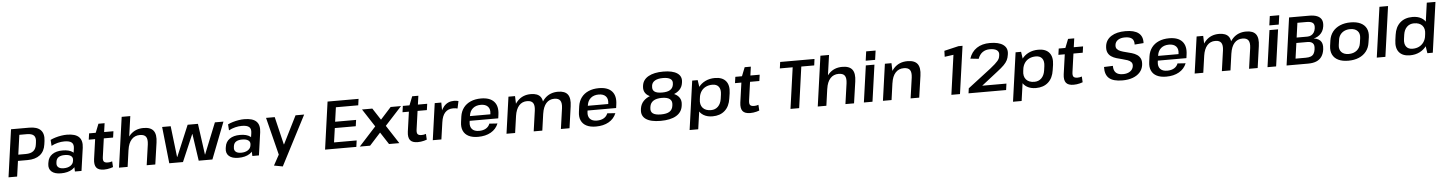

<svg xmlns="http://www.w3.org/2000/svg" viewBox="-22 -1687 21198 2820"><g transform="rotate(-5 10576.5 -276.5)"><path d="M137 -700H405Q522 -700 574 -646Q626 -592 612 -486L605 -436Q591 -334 523 -281Q455 -228 339 -228H192L205 -319H321Q395 -319 434 -350.5Q473 -382 481 -447L485 -477Q496 -546 466 -577Q436 -608 361 -608H223L256 -639L166 0H39Z M1010 -188 1032 -338Q1041 -399 1009.5 -426.5Q978 -454 901 -454Q853 -454 803.5 -441.5Q754 -429 709 -405L703 -494Q736 -510 777.5 -522.5Q819 -535 863 -542Q907 -549 946 -549Q1070 -549 1123.5 -496.5Q1177 -444 1163 -338L1115 0H1018ZM812 9Q720 9 674 -32Q628 -73 638 -145L642 -169Q652 -242 710 -283Q768 -324 863 -324Q963 -324 1014.5 -284.5Q1066 -245 1056 -173L1053 -148Q1043 -74 978.5 -32.5Q914 9 812 9ZM858 -62Q919 -62 958 -87.5Q997 -113 1003 -155L1005 -168Q1011 -209 980.5 -231.5Q950 -254 889 -254Q833 -254 799.5 -233Q766 -212 760 -164L759 -153Q752 -109 778.5 -85.5Q805 -62 858 -62Z M1447 9Q1366 9 1334.5 -31.5Q1303 -72 1314 -157L1366 -525L1423 -669H1514L1445 -178Q1438 -129 1453 -109.5Q1468 -90 1512 -90Q1527 -90 1543.5 -92.5Q1560 -95 1576 -101L1581 -16Q1562 -9 1539.5 -3Q1517 3 1493 6Q1469 9 1447 9ZM1274 -540H1633L1620 -448H1261Z M2119 -303Q2129 -381 2104 -416Q2079 -451 2014 -451Q1939 -451 1891.5 -399Q1844 -347 1830 -247L1770 -171L1780 -239Q1803 -389 1879 -469Q1955 -549 2077 -549Q2182 -549 2224 -493Q2266 -437 2249 -319L2203 0H2076ZM1772 -740H1899L1847 -372L1795 0H1668Z M2351 -540H2477L2531 -83H2535L2727 -540H2879L2942 -83H2945L3129 -540H3255L3045 0H2843L2785 -398H2782L2611 0H2409Z M3626 -188 3648 -338Q3657 -399 3625.5 -426.5Q3594 -454 3517 -454Q3469 -454 3419.5 -441.5Q3370 -429 3325 -405L3319 -494Q3352 -510 3393.5 -522.5Q3435 -535 3479 -542Q3523 -549 3562 -549Q3686 -549 3739.5 -496.5Q3793 -444 3779 -338L3731 0H3634ZM3428 9Q3336 9 3290 -32Q3244 -73 3254 -145L3258 -169Q3268 -242 3326 -283Q3384 -324 3479 -324Q3579 -324 3630.5 -284.5Q3682 -245 3672 -173L3669 -148Q3659 -74 3594.5 -32.5Q3530 9 3428 9ZM3474 -62Q3535 -62 3574 -87.5Q3613 -113 3619 -155L3621 -168Q3627 -209 3596.5 -231.5Q3566 -254 3505 -254Q3449 -254 3415.5 -233Q3382 -212 3376 -164L3375 -153Q3368 -109 3394.5 -85.5Q3421 -62 3474 -62Z M3938 168 4049 -35 4027 32 3883 -540H4011L4109 -130H4113L4318 -540H4445L4066 192Z M4817 -94H5180L5167 0H4706L4804 -700H5261L5248 -606H4890L4929 -679L4882 -347L4860 -395H5198L5185 -303H4847L4883 -351L4836 -21Z M5298 -540H5450L5801 0H5649ZM5496 -305 5615 -270 5370 0H5218ZM5478 -273 5720 -540H5873L5597 -239Z M6073 9Q5992 9 5960.5 -31.5Q5929 -72 5940 -157L5992 -525L6049 -669H6140L6071 -178Q6064 -129 6079 -109.5Q6094 -90 6138 -90Q6153 -90 6169.5 -92.5Q6186 -95 6202 -101L6207 -16Q6188 -9 6165.5 -3Q6143 3 6119 6Q6095 9 6073 9ZM5900 -540H6259L6246 -448H5887Z M6370 -540H6467L6469 -335L6421 0H6294ZM6428 -286Q6447 -416 6504.5 -482.5Q6562 -549 6654 -549Q6671 -549 6687.5 -547Q6704 -545 6720 -540L6697 -432Q6668 -440 6631 -440Q6558 -440 6514 -393Q6470 -346 6457 -251Z M6962 9Q6878 9 6823 -19Q6768 -47 6744 -100.5Q6720 -154 6731 -230L6742 -310Q6753 -385 6793.5 -438.5Q6834 -492 6900 -520.5Q6966 -549 7052 -549Q7183 -549 7244 -481.5Q7305 -414 7287 -288L7280 -236H6836L6845 -305H7188L7166 -278L7171 -316Q7180 -382 7145.5 -419Q7111 -456 7041 -456Q6970 -456 6925 -418.5Q6880 -381 6870 -313L6856 -216Q6848 -150 6881.5 -113.5Q6915 -77 6984 -77Q7045 -77 7086 -101.5Q7127 -126 7143 -170L7262 -162Q7229 -80 7151 -35.5Q7073 9 6962 9Z M8226 -304Q8236 -380 8211.5 -415.5Q8187 -451 8125 -451Q8051 -451 8005 -399Q7959 -347 7944 -247L7884 -171L7893 -239Q7913 -388 7989.5 -468.5Q8066 -549 8188 -549Q8290 -549 8331 -493.5Q8372 -438 8355 -320L8310 0H8183ZM7457 -540H7554L7560 -365L7508 0H7381ZM7825 -304Q7835 -380 7810.5 -415.5Q7786 -451 7724 -451Q7650 -451 7604 -399Q7558 -347 7543 -247L7483 -171L7493 -239Q7516 -390 7591.5 -469.5Q7667 -549 7787 -549Q7889 -549 7930 -493.5Q7971 -438 7954 -320L7909 0H7782Z M8700 9Q8616 9 8561 -19Q8506 -47 8482 -100.5Q8458 -154 8469 -230L8480 -310Q8491 -385 8531.5 -438.5Q8572 -492 8638 -520.5Q8704 -549 8790 -549Q8921 -549 8982 -481.5Q9043 -414 9025 -288L9018 -236H8574L8583 -305H8926L8904 -278L8909 -316Q8918 -382 8883.5 -419Q8849 -456 8779 -456Q8708 -456 8663 -418.5Q8618 -381 8608 -313L8594 -216Q8586 -150 8619.5 -113.5Q8653 -77 8722 -77Q8783 -77 8824 -101.5Q8865 -126 8881 -170L9000 -162Q8967 -80 8889 -35.5Q8811 9 8700 9Z M9653 9Q9507 9 9436.5 -40.5Q9366 -90 9379 -184L9381 -200Q9391 -262 9432.5 -306Q9474 -350 9544.5 -373.5Q9615 -397 9710 -397Q9804 -397 9867.5 -373.5Q9931 -350 9961 -306Q9991 -262 9982 -200L9980 -184Q9967 -90 9883.5 -40.5Q9800 9 9653 9ZM9666 -85Q9750 -85 9792.5 -112Q9835 -139 9843 -195L9845 -210Q9853 -266 9817 -296Q9781 -326 9700 -326Q9619 -326 9574 -296.5Q9529 -267 9521 -210L9519 -195Q9511 -139 9547.5 -112Q9584 -85 9666 -85ZM9701 -337Q9610 -337 9549 -358Q9488 -379 9460 -420Q9432 -461 9439 -518L9441 -532Q9453 -617 9535 -663Q9617 -709 9754 -709Q9890 -709 9958.5 -663Q10027 -617 10015 -532L10013 -518Q10005 -460 9965.5 -419.5Q9926 -379 9859.5 -358Q9793 -337 9701 -337ZM9711 -404Q9790 -404 9830 -429.5Q9870 -455 9878 -506L9879 -519Q9886 -566 9851 -590.5Q9816 -615 9741 -615Q9666 -615 9623 -590Q9580 -565 9573 -519L9572 -506Q9565 -456 9598.5 -430Q9632 -404 9711 -404Z M10419 9Q10342 9 10288 -23Q10234 -55 10210 -113Q10186 -171 10196 -249L10203 -295Q10214 -373 10254.5 -430Q10295 -487 10358.5 -518Q10422 -549 10501 -549Q10611 -549 10662.5 -486.5Q10714 -424 10698 -309L10686 -231Q10670 -116 10600.5 -53.5Q10531 9 10419 9ZM10166 -540H10247L10271 -377L10192 180H10065ZM10404 -84Q10467 -84 10508 -124.5Q10549 -165 10560 -237L10569 -301Q10579 -374 10549 -414Q10519 -454 10456 -454Q10402 -454 10359.5 -433.5Q10317 -413 10291 -375Q10265 -337 10257 -283L10254 -258Q10242 -177 10282.5 -130.5Q10323 -84 10404 -84Z M10975 9Q10894 9 10862.5 -31.5Q10831 -72 10842 -157L10894 -525L10951 -669H11042L10973 -178Q10966 -129 10981 -109.5Q10996 -90 11040 -90Q11055 -90 11071.5 -92.5Q11088 -95 11104 -101L11109 -16Q11090 -9 11067.5 -3Q11045 3 11021 6Q10997 9 10975 9ZM10802 -540H11161L11148 -448H10789Z M11983 -700 11971 -606H11719L11788 -661L11696 0H11568L11661 -661L11714 -606H11464L11477 -700Z M12421 -303Q12431 -381 12406 -416Q12381 -451 12316 -451Q12241 -451 12193.5 -399Q12146 -347 12132 -247L12072 -171L12082 -239Q12105 -389 12181 -469Q12257 -549 12379 -549Q12484 -549 12526 -493Q12568 -437 12551 -319L12505 0H12378ZM12074 -740H12201L12149 -372L12097 0H11970Z M12853 -540 12777 0H12650L12726 -540ZM12888 -745 12869 -609H12730L12749 -745Z M13382 -303Q13392 -381 13367 -416Q13342 -451 13277 -451Q13202 -451 13154.5 -399Q13107 -347 13093 -247L13033 -171L13043 -239Q13066 -389 13142 -469Q13218 -549 13340 -549Q13445 -549 13487 -493Q13529 -437 13512 -319L13466 0H13339ZM13007 -540H13104L13110 -372L13058 0H12931Z M14067 0H13940L14029 -636L14064 -589L13891 -565L13894 -653L14106 -703H14166Z M14203 -73 14543 -334Q14587 -369 14614 -393.5Q14641 -418 14656.5 -436.5Q14672 -455 14679.5 -472Q14687 -489 14689 -510L14691 -521Q14698 -568 14664 -593Q14630 -618 14560 -618Q14497 -618 14452.5 -586Q14408 -554 14386 -492L14264 -505Q14296 -604 14374.5 -656.5Q14453 -709 14569 -709Q14700 -709 14765.5 -661Q14831 -613 14819 -527L14817 -513Q14811 -470 14794 -435.5Q14777 -401 14741 -365Q14705 -329 14641 -280L14316 -26L14287 -94H14760L14747 0H14193Z M15187 9Q15110 9 15056 -23Q15002 -55 14978 -113Q14954 -171 14964 -249L14971 -295Q14982 -373 15022.5 -430Q15063 -487 15126.5 -518Q15190 -549 15269 -549Q15379 -549 15430.5 -486.5Q15482 -424 15466 -309L15454 -231Q15438 -116 15368.5 -53.5Q15299 9 15187 9ZM14934 -540H15015L15039 -377L14960 180H14833ZM15172 -84Q15235 -84 15276 -124.5Q15317 -165 15328 -237L15337 -301Q15347 -374 15317 -414Q15287 -454 15224 -454Q15170 -454 15127.5 -433.5Q15085 -413 15059 -375Q15033 -337 15025 -283L15022 -258Q15010 -177 15050.5 -130.5Q15091 -84 15172 -84Z M15743 9Q15662 9 15630.5 -31.5Q15599 -72 15610 -157L15662 -525L15719 -669H15810L15741 -178Q15734 -129 15749 -109.5Q15764 -90 15808 -90Q15823 -90 15839.5 -92.5Q15856 -95 15872 -101L15877 -16Q15858 -9 15835.5 -3Q15813 3 15789 6Q15765 9 15743 9ZM15570 -540H15929L15916 -448H15557Z M16462 8Q16327 8 16266 -45.5Q16205 -99 16209 -212L16340 -217Q16339 -150 16373 -116.5Q16407 -83 16478 -83Q16542 -83 16583 -111Q16624 -139 16631 -187Q16636 -224 16617 -246Q16598 -268 16563 -280.5Q16528 -293 16486 -303Q16444 -313 16402 -325.5Q16360 -338 16326.5 -360.5Q16293 -383 16276 -421Q16259 -459 16267 -519Q16280 -609 16359 -659Q16438 -709 16567 -709Q16698 -709 16761 -659Q16824 -609 16818 -511L16686 -501Q16689 -561 16656.5 -589.5Q16624 -618 16552 -618Q16490 -618 16450.5 -592.5Q16411 -567 16405 -520Q16400 -482 16419 -459.5Q16438 -437 16472.5 -424Q16507 -411 16549.5 -401Q16592 -391 16634.5 -378.5Q16677 -366 16710 -344Q16743 -322 16760 -285.5Q16777 -249 16769 -190Q16760 -129 16720 -84.5Q16680 -40 16614.5 -16Q16549 8 16462 8Z M17108 9Q17024 9 16969 -19Q16914 -47 16890 -100.5Q16866 -154 16877 -230L16888 -310Q16899 -385 16939.5 -438.5Q16980 -492 17046 -520.5Q17112 -549 17198 -549Q17329 -549 17390 -481.5Q17451 -414 17433 -288L17426 -236H16982L16991 -305H17334L17312 -278L17317 -316Q17326 -382 17291.5 -419Q17257 -456 17187 -456Q17116 -456 17071 -418.5Q17026 -381 17016 -313L17002 -216Q16994 -150 17027.5 -113.5Q17061 -77 17130 -77Q17191 -77 17232 -101.5Q17273 -126 17289 -170L17408 -162Q17375 -80 17297 -35.5Q17219 9 17108 9Z M18372 -304Q18382 -380 18357.5 -415.5Q18333 -451 18271 -451Q18197 -451 18151 -399Q18105 -347 18090 -247L18030 -171L18039 -239Q18059 -388 18135.5 -468.5Q18212 -549 18334 -549Q18436 -549 18477 -493.5Q18518 -438 18501 -320L18456 0H18329ZM17603 -540H17700L17706 -365L17654 0H17527ZM17971 -304Q17981 -380 17956.5 -415.5Q17932 -451 17870 -451Q17796 -451 17750 -399Q17704 -347 17689 -247L17629 -171L17639 -239Q17662 -390 17737.5 -469.5Q17813 -549 17933 -549Q18035 -549 18076 -493.5Q18117 -438 18100 -320L18055 0H17928Z M18804 -540 18728 0H18601L18677 -540ZM18839 -745 18820 -609H18681L18700 -745Z M18980 -700H19276Q19348 -700 19393.5 -681Q19439 -662 19458 -625Q19477 -588 19469 -531L19468 -524Q19457 -449 19402 -403Q19347 -357 19262 -354V-366Q19364 -363 19407 -321.5Q19450 -280 19439 -194L19438 -185Q19429 -123 19399.5 -81.5Q19370 -40 19320.5 -20Q19271 0 19198 0H18882ZM19173 -89Q19218 -89 19246.5 -100Q19275 -111 19290.5 -135Q19306 -159 19312 -198L19313 -209Q19321 -263 19296.5 -290Q19272 -317 19217 -317H19054L19022 -89ZM19222 -396Q19254 -396 19279 -409Q19304 -422 19320 -446.5Q19336 -471 19341 -504L19342 -512Q19349 -564 19322.5 -587.5Q19296 -611 19230 -611H19095L19065 -396Z M19793 9Q19705 9 19646 -19.5Q19587 -48 19560.5 -102Q19534 -156 19544 -231L19555 -309Q19566 -384 19607.5 -437.5Q19649 -491 19717 -520Q19785 -549 19872 -549Q19960 -549 20019.5 -520.5Q20079 -492 20105.5 -438Q20132 -384 20122 -309L20110 -231Q20100 -156 20058 -102Q20016 -48 19948.5 -19.5Q19881 9 19793 9ZM19807 -89Q19879 -89 19926.5 -127.5Q19974 -166 19983 -232L19994 -308Q20003 -374 19966.5 -412.5Q19930 -451 19858 -451Q19811 -451 19773.5 -433.5Q19736 -416 19712.5 -384Q19689 -352 19683 -308L19672 -232Q19663 -167 19700 -128Q19737 -89 19807 -89Z M20443 -740 20339 0H20212L20316 -740Z M20703 9Q20593 9 20541.5 -53.5Q20490 -116 20506 -231L20517 -309Q20533 -424 20603 -486.5Q20673 -549 20785 -549Q20863 -549 20916.5 -518Q20970 -487 20994 -430Q21018 -373 21007 -295L21001 -249Q20990 -171 20949.5 -113Q20909 -55 20845.5 -23Q20782 9 20703 9ZM20748 -84Q20803 -84 20844.5 -105Q20886 -126 20913 -165Q20940 -204 20947 -258L20950 -283Q20962 -363 20921.5 -408.5Q20881 -454 20800 -454Q20737 -454 20695.5 -414Q20654 -374 20643 -301L20634 -237Q20624 -165 20654.5 -124.5Q20685 -84 20748 -84ZM20933 -163 21014 -740H21142L21038 0H20958Z"/></g></svg>

Font: Pathway Extreme 8pt Thin 12pt SemiBold
Style: Italic
Weight: 600
Italic angle: -8°
Version: Version 1.001;gftools[0.9.26]